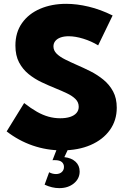

<svg xmlns="http://www.w3.org/2000/svg" viewBox="-20 -767 651 998"><path d="M14.6 -84 105.5 -231.4Q141.1 -203.6 172.1 -186Q203.1 -168.5 232.7 -160.4Q262.2 -152.3 293 -152.3Q323.2 -152.3 344.7 -159.4Q366.2 -166.5 377.7 -179.9Q389.2 -193.4 389.2 -211.9Q389.2 -235.4 372.6 -252Q356 -268.6 328.4 -281.7Q300.8 -294.9 268.1 -308.1Q232.9 -322.3 196.3 -339.6Q159.7 -356.9 128.9 -381.8Q98.1 -406.7 79.1 -442.6Q60.1 -478.5 60.1 -530.3Q60.1 -598.6 94.5 -647.2Q128.9 -695.8 188.7 -721.4Q248.5 -747.1 324.2 -747.1Q379.4 -747.1 440.9 -732.4Q502.4 -717.8 565.4 -686.5L490.2 -531.2Q455.1 -552.7 413.3 -565.7Q371.6 -578.6 336.9 -578.6Q313 -578.6 295.2 -572.3Q277.3 -565.9 267.6 -554Q257.8 -542 257.8 -525.9Q257.8 -504.4 274.4 -488Q291 -471.7 318.4 -458Q345.7 -444.3 377.9 -430.2Q413.1 -415 450 -396.5Q486.8 -377.9 517.8 -352.5Q548.8 -327.1 567.9 -291.7Q586.9 -256.3 586.9 -207Q586.9 -141.1 551 -91.1Q515.1 -41 450.9 -13.2Q386.7 14.6 301.8 14.6Q222.7 14.6 149.4 -10.7Q76.2 -36.1 14.6 -84ZM211.9 192.9 235.4 128.4Q252.4 137.7 271 137.7Q289.6 137.7 301 127.4Q312.5 117.2 312.5 100.6Q312.5 85 301.3 75.2Q290 65.4 264.6 65.4Q262.2 65.4 259 65.4Q255.9 65.4 252.9 65.9L279.8 -3.4H339.4L314.5 49.8Q351.1 53.7 372.6 73.5Q394 93.3 394 124.5Q394 161.6 364 186.3Q334 210.9 288.1 210.9Q250.5 210.9 211.9 192.9Z"/></svg>

Font: Kumbh Sans Black
Style: Regular
Weight: 900
Version: Version 1.005